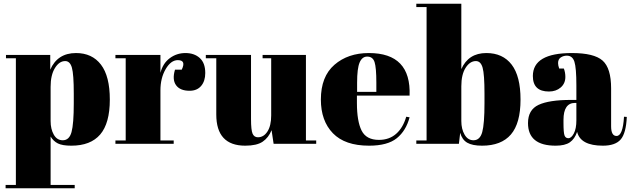

<svg xmlns="http://www.w3.org/2000/svg" viewBox="-20 -770 3376 1028"><path d="M329 -443Q297 -443 274 -405.5Q251 -368 251 -305V-122Q251 -79 268 -49Q285 -19 316 -19Q351 -19 363 -63Q375 -107 375 -217V-269Q375 -372 365 -407.5Q355 -443 329 -443ZM249 -476V-397Q288 -486 387 -486Q473 -486 520.5 -424Q568 -362 568 -237Q568 -110 516.5 -50Q465 10 362 10Q314 10 290 -2Q266 -14 251 -39V220H380V238H10V220H65V-458H12V-476Z M932 -448Q895 -448 867 -400Q839 -352 839 -286V-18H910V0H598V-18H653V-458H598V-476H839V-380Q852 -431 889 -458.5Q926 -486 973 -486Q1020 -486 1049.5 -459.5Q1079 -433 1079 -379Q1079 -336 1057 -310Q1035 -284 995 -284Q944 -284 922.5 -314Q901 -344 917 -397H953Q978 -448 932 -448Z M1673 0H1445L1434 -73Q1418 -33 1386.5 -11.5Q1355 10 1293 10Q1138 10 1138 -157V-458H1082V-476H1324V-133Q1324 -73 1332.5 -54Q1341 -35 1361 -35Q1392 -35 1412 -66Q1432 -97 1432 -152V-458H1386V-476H1618V-18H1673Z M1698 -237Q1698 -360 1770.5 -423Q1843 -486 1955 -486Q2182 -486 2173 -258H1891V-219Q1891 -121 1916 -71Q1941 -21 2009 -21Q2064 -21 2101 -53.5Q2138 -86 2155 -145L2173 -142Q2154 -70 2104.5 -30Q2055 10 1956 10Q1827 10 1762.5 -56.5Q1698 -123 1698 -237ZM1892 -278H1995V-327Q1995 -408 1985.5 -437.5Q1976 -467 1946 -467Q1919 -467 1905.5 -435.5Q1892 -404 1892 -327Z M2528 -443Q2496 -443 2473 -407Q2450 -371 2450 -308V-122Q2450 -79 2467.5 -49Q2485 -19 2515 -19Q2550 -19 2562 -63Q2574 -107 2574 -217V-269Q2574 -372 2564 -407.5Q2554 -443 2528 -443ZM2450 -750V-400Q2488 -486 2584 -486Q2672 -486 2719.5 -424Q2767 -362 2767 -237Q2767 -110 2715.5 -50Q2664 10 2561 10Q2509 10 2481.5 -6Q2454 -22 2444 -59L2437 0H2209V-18H2264V-732H2209V-750Z M3037 -235H3066V-312Q3066 -407 3055.5 -439.5Q3045 -472 3015 -472Q2997 -472 2982.5 -462.5Q2968 -453 2968 -432Q2968 -420 2974 -403H2999Q3007 -382 3007 -358Q3007 -323 2982 -301.5Q2957 -280 2919 -280Q2833 -280 2833 -363Q2833 -486 3042 -486Q3161 -486 3206.5 -445.5Q3252 -405 3252 -297V-94Q3252 -42 3281 -42Q3315 -42 3321 -145L3336 -144Q3332 -56 3303 -23Q3274 10 3208 10Q3088 10 3070 -64Q3057 -26 3031 -8Q3005 10 2955 10Q2807 10 2807 -111Q2807 -182 2863.5 -208.5Q2920 -235 3037 -235ZM3023 -30Q3039 -30 3052.5 -55.5Q3066 -81 3066 -126V-219H3059Q2997 -219 2997 -128V-112Q2997 -60 3002.5 -45Q3008 -30 3023 -30Z"/></svg>

Font: Abril Fatface
Style: Regular
Weight: 400
Designer: Veronika Burian, Jos Scaglione
Foundry: TypeTogether
Version: Version 1.001